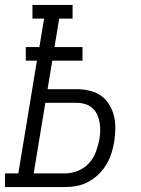

<svg xmlns="http://www.w3.org/2000/svg" viewBox="-50 -755 570 775"><path d="M-30 0V-55H24L99 -510H54V-565H109L128 -680H81V-735H243V-680H189L170 -565H283V-510H161L142 -395H259Q286 -395 311.5 -389Q337 -383 357 -369Q377 -355 390.5 -333.5Q404 -312 410 -287Q416 -262 415.5 -235.5Q415 -209 411 -183Q407 -159 399.5 -135.5Q392 -112 379 -90.5Q366 -69 347.5 -51Q329 -33 306.5 -21Q284 -9 260 -4.5Q236 0 213 0ZM86 -55H213Q238 -55 263.5 -65Q289 -75 308 -95Q327 -115 336.5 -140.5Q346 -166 351 -191Q354 -209 354.5 -226.5Q355 -244 352 -261Q349 -278 342 -293Q335 -308 322.5 -319Q310 -330 293.5 -335Q277 -340 259 -340H133Z"/></svg>

Font: Iosevka Slab Light Oblique
Style: Regular
Weight: 300
Italic angle: -9°
Monospace: yes
Designer: Belleve Invis
Foundry: Belleve Invis
Version: Version 11.1.1; ttfautohint (v1.8.3)